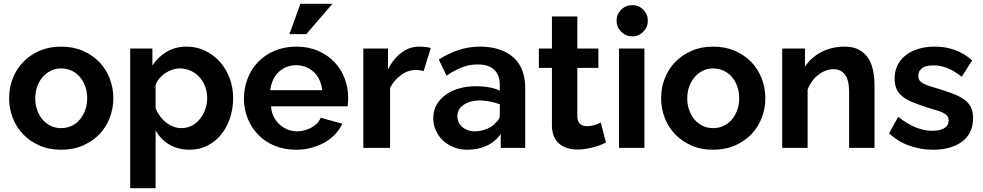

<svg xmlns="http://www.w3.org/2000/svg" viewBox="-20 -780 5184 1013"><path d="M302 10Q238 10 187.5 -12.5Q137 -35 101.5 -72Q66 -109 47 -158.5Q28 -208 28 -262Q28 -316 47 -365.5Q66 -415 101.5 -452Q137 -489 188 -511.5Q239 -534 302 -534Q367 -534 418 -511.5Q469 -489 504.5 -452Q540 -415 559 -365.5Q578 -316 578 -262Q578 -208 559 -158.5Q540 -109 504.5 -72Q469 -35 418 -12.5Q367 10 302 10ZM166 -261Q166 -227 176.5 -198Q187 -169 205.5 -148Q224 -127 248.5 -115.5Q273 -104 302 -104Q332 -104 357 -115.5Q382 -127 400.5 -148.5Q419 -170 429.5 -199Q440 -228 440 -262Q440 -296 429.5 -325Q419 -354 400.5 -375Q382 -396 357 -407.5Q332 -419 302 -419Q273 -419 248.5 -407Q224 -395 205.5 -374Q187 -353 176.5 -324Q166 -295 166 -261Z M981 10Q950 10 923 3Q896 -4 873 -17.5Q850 -31 832 -50Q814 -69 801 -92V213H667V-524H784V-434Q814 -480 859.5 -507Q905 -534 965 -534Q1018 -534 1063 -512Q1108 -490 1140.5 -453.5Q1173 -417 1191.5 -367.5Q1210 -318 1210 -263Q1210 -206 1193 -155.5Q1176 -105 1145.5 -68.5Q1115 -32 1073 -11Q1031 10 981 10ZM936 -104Q967 -104 992 -117Q1017 -130 1035 -152.5Q1053 -175 1063 -203.5Q1073 -232 1073 -264Q1073 -296 1062 -324.5Q1051 -353 1031.5 -374Q1012 -395 985.5 -407Q959 -419 928 -419Q909 -419 889.5 -412.5Q870 -406 852.5 -394.5Q835 -383 821 -366.5Q807 -350 801 -331V-208Q810 -186 824.5 -166.5Q839 -147 856.5 -133.5Q874 -120 894 -112Q914 -104 936 -104Z M1544 10Q1479 10 1428 -11.5Q1377 -33 1341.5 -70Q1306 -107 1286.5 -155.5Q1267 -204 1267 -258Q1267 -314 1286 -364.5Q1305 -415 1341 -452.5Q1377 -490 1428.5 -512Q1480 -534 1544 -534Q1608 -534 1659 -511.5Q1710 -489 1745 -452Q1780 -415 1798.5 -366Q1817 -317 1817 -264Q1817 -251 1816 -239Q1815 -227 1814 -219H1410Q1412 -189 1424 -164.5Q1436 -140 1455 -123Q1474 -106 1498 -96.5Q1522 -87 1547 -87Q1567 -87 1587 -92.5Q1607 -98 1623.5 -107Q1640 -116 1653 -129.5Q1666 -143 1672 -159L1786 -127Q1772 -97 1748.5 -72Q1725 -47 1693.5 -29Q1662 -11 1624 -0.5Q1586 10 1544 10ZM1680 -304Q1677 -333 1665.5 -358Q1654 -383 1635.5 -400Q1617 -417 1593.5 -426.5Q1570 -436 1543 -436Q1515 -436 1491.5 -426.5Q1468 -417 1450 -400Q1432 -383 1420.5 -358Q1409 -333 1406 -304ZM1596 -600H1507L1565 -760H1734Z M2215 -405Q2196 -411 2176 -411Q2131 -411 2094.5 -383Q2058 -355 2038 -317V0H1897V-524H2027V-414Q2056 -471 2098.5 -502.5Q2141 -534 2189 -534Q2207 -534 2225 -532Q2243 -530 2253 -527Z M2622 0V-73Q2591 -30 2545.5 -10Q2500 10 2445 10Q2407 10 2374.5 -3Q2342 -16 2318 -38Q2294 -60 2280 -90.5Q2266 -121 2266 -156Q2266 -197 2284 -228Q2302 -259 2333 -281Q2364 -303 2404.5 -314Q2445 -325 2489 -325Q2532 -325 2564.5 -318.5Q2597 -312 2617 -302V-333Q2617 -358 2609.5 -378Q2602 -398 2587.5 -412Q2573 -426 2551 -433Q2529 -440 2501 -440Q2457 -440 2418 -425Q2379 -410 2336 -381L2295 -466Q2344 -497 2398 -515.5Q2452 -534 2513 -534Q2570 -534 2614.5 -519Q2659 -504 2689.5 -476.5Q2720 -449 2735.5 -408.5Q2751 -368 2751 -317V0ZM2595 -132Q2605 -140 2611 -150Q2617 -160 2617 -169V-230Q2592 -239 2564 -244.5Q2536 -250 2511 -250Q2489 -250 2468 -245Q2447 -240 2430 -229.5Q2413 -219 2403 -203.5Q2393 -188 2393 -167Q2393 -150 2400 -135Q2407 -120 2419.5 -109.5Q2432 -99 2448.5 -93Q2465 -87 2484 -87Q2499 -87 2514.5 -90Q2530 -93 2545 -98.5Q2560 -104 2573 -112.5Q2586 -121 2595 -132Z M3177 -28Q3163 -21 3146 -14.5Q3129 -8 3110 -3Q3091 2 3070 5.5Q3049 9 3028 9Q3000 9 2975.5 2Q2951 -5 2932 -20.5Q2913 -36 2902.5 -60.5Q2892 -85 2892 -120V-422H2823V-524H2892V-693H3026V-524H3137V-422H3026V-165Q3027 -137 3041.5 -125.5Q3056 -114 3076 -114Q3086 -114 3097 -116Q3108 -118 3117.5 -120.5Q3127 -123 3135 -126.5Q3143 -130 3150 -133Z M3246 0V-524H3380V0ZM3233 -671Q3233 -705 3257.5 -729Q3282 -753 3316 -753Q3350 -753 3374 -729Q3398 -705 3398 -671Q3398 -637 3374 -612.5Q3350 -588 3316 -588Q3282 -588 3257.5 -612.5Q3233 -637 3233 -671Z M3742 10Q3678 10 3627.5 -12.5Q3577 -35 3541.5 -72Q3506 -109 3487 -158.5Q3468 -208 3468 -262Q3468 -316 3487 -365.5Q3506 -415 3541.5 -452Q3577 -489 3628 -511.5Q3679 -534 3742 -534Q3807 -534 3858 -511.5Q3909 -489 3944.5 -452Q3980 -415 3999 -365.5Q4018 -316 4018 -262Q4018 -208 3999 -158.5Q3980 -109 3944.5 -72Q3909 -35 3858 -12.5Q3807 10 3742 10ZM3606 -261Q3606 -227 3616.5 -198Q3627 -169 3645.5 -148Q3664 -127 3688.5 -115.5Q3713 -104 3742 -104Q3772 -104 3797 -115.5Q3822 -127 3840.5 -148.5Q3859 -170 3869.5 -199Q3880 -228 3880 -262Q3880 -296 3869.5 -325Q3859 -354 3840.5 -375Q3822 -396 3797 -407.5Q3772 -419 3742 -419Q3713 -419 3688.5 -407Q3664 -395 3645.5 -374Q3627 -353 3616.5 -324Q3606 -295 3606 -261Z M4594 0H4460V-294Q4460 -358 4438 -386.5Q4416 -415 4377 -415Q4357 -415 4336 -407Q4315 -399 4296.5 -384.5Q4278 -370 4263.5 -350Q4249 -330 4241 -306V0H4107V-524H4227V-427Q4242 -452 4264 -471.5Q4286 -491 4312.5 -505Q4339 -519 4370.5 -526.5Q4402 -534 4436 -534Q4485 -534 4516 -515.5Q4547 -497 4564 -468Q4581 -439 4587.5 -402Q4594 -365 4594 -328Z M4904 10Q4837 10 4776 -12Q4715 -34 4671 -77L4719 -164Q4766 -126 4811 -108Q4856 -90 4899 -90Q4938 -90 4961.5 -103.5Q4985 -117 4985 -145Q4985 -159 4977.5 -168.5Q4970 -178 4956 -185Q4942 -192 4921.5 -198Q4901 -204 4875 -212Q4832 -226 4799 -239Q4766 -252 4744 -269Q4722 -286 4711 -309Q4700 -332 4700 -366Q4700 -404 4715 -435Q4730 -466 4758 -488Q4786 -510 4825 -522Q4864 -534 4913 -534Q4968 -534 5017.5 -516.5Q5067 -499 5109 -461L5054 -375Q5015 -406 4979 -420.5Q4943 -435 4906 -435Q4890 -435 4875 -432.5Q4860 -430 4849.5 -423.5Q4839 -417 4832 -406.5Q4825 -396 4825 -381Q4825 -367 4830.5 -357.5Q4836 -348 4848 -341Q4860 -334 4878 -328Q4896 -322 4920 -315Q4967 -301 5003 -287.5Q5039 -274 5064 -257Q5089 -240 5101.5 -216Q5114 -192 5114 -156Q5114 -117 5099.5 -86Q5085 -55 5057.5 -34Q5030 -13 4991 -1.5Q4952 10 4904 10Z"/></svg>

Font: Rising Sun
Style: Bold
Weight: 700
Designer: Matt McInerney, Pablo Impallari, Rodrigo Fuenzalida (Raleway font), Stephen Hutchings (Greek), Cristiano Sobral (main ch
Foundry: The Rising Sun Project Authors
Version: Version 4.327; ttfautohint (v1.8.4.7-5d5b-dirty)